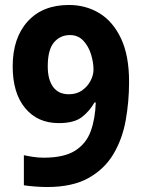

<svg xmlns="http://www.w3.org/2000/svg" viewBox="-20 -742 575 772"><path d="M169 10Q149 10 121.5 8Q94 6 76 3V-118Q94 -114 114.5 -111Q135 -108 156 -108Q238 -108 282.5 -136.5Q327 -165 345 -215Q363 -265 365 -330H360Q340 -295 309 -271Q278 -247 216 -247Q131 -247 81 -307.5Q31 -368 31 -475Q31 -589 91 -655.5Q151 -722 257 -722Q325 -722 379.5 -689Q434 -656 466.5 -587.5Q499 -519 499 -413Q499 -334 485.5 -258.5Q472 -183 436 -122.5Q400 -62 335.5 -26Q271 10 169 10ZM257 -363Q288 -363 310 -378.5Q332 -394 344 -417Q356 -440 356 -462Q356 -491 346 -523.5Q336 -556 315 -578.5Q294 -601 261 -601Q222 -601 197 -571.5Q172 -542 172 -475Q172 -422 193.5 -392.5Q215 -363 257 -363Z"/></svg>

Font: Noto Sans Tamil SemiCondensed
Style: Bold
Weight: 700
Width: 4
Designer: Jelle Bosma - Monotype Design Team
Foundry: Monotype Imaging Inc.
Version: Version 2.004; ttfautohint (v1.8.4.7-5d5b)